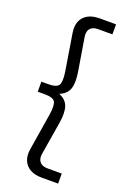

<svg xmlns="http://www.w3.org/2000/svg" viewBox="-162 -807 660 972"><g transform="rotate(20 168.0 -321.0)"><path d="M197 108Q160 108 135 94Q110 80 99 54Q88 28 94 -8L126 -206Q134 -259 123 -276.5Q112 -294 69 -294H30V-348H69Q111 -348 122.5 -365.5Q134 -383 126 -436L94 -634Q88 -671 99 -696.5Q110 -722 135 -736Q160 -750 197 -750H286V-696H209Q181 -696 167.5 -681Q154 -666 158 -637L187 -461Q197 -401 185.5 -368.5Q174 -336 136 -321Q174 -306 185.5 -273Q197 -240 187 -181L158 -5Q154 23 167.5 38.5Q181 54 209 54H286V108Z"/></g></svg>

Font: Instrument Sans Condensed
Style: Regular
Weight: 400
Width: 3
Designer: Rodrigo Fuenzalida
Foundry: fragTYPE
Version: Version 1.000;gftools[0.9.28]